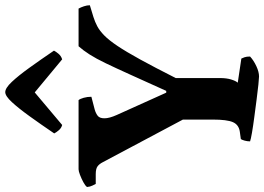

<svg xmlns="http://www.w3.org/2000/svg" viewBox="-172 -870 1030 749"><g transform="rotate(-90 343.5 -495.0)"><path d="M420 0Q413 0 388.5 -2.5Q364 -5 330 -9.5Q296 -14 261.5 -18.5Q227 -23 201 -27.5Q175 -32 167 -35Q167 -46 170 -56.5Q173 -67 176 -71L205 -75Q232 -79 242 -102Q252 -125 252 -180V-297L86 -609Q79 -623 69.5 -630Q60 -637 39 -637H1Q-1 -641 -5.5 -650Q-10 -659 -11 -671Q-6 -678 8 -685.5Q22 -693 36.5 -698.5Q51 -704 58 -704H328Q333 -698 337 -684Q341 -670 341 -654L291 -641Q277 -637 267 -629.5Q257 -622 257 -603Q257 -584 270 -555L357 -362H364Q401 -444 427 -501.5Q453 -559 471.5 -597.5Q490 -636 506 -661Q522 -686 538 -704H685Q690 -695 694 -683Q698 -671 698 -660L652 -646Q633 -640 616 -631Q599 -622 580.5 -604Q562 -586 539.5 -552.5Q517 -519 486.5 -463.5Q456 -408 414 -325V-152Q414 -127 408.5 -109Q403 -91 396 -83L490 -69Q492 -65 495 -57Q498 -49 498 -35Q483 -21 460.5 -10.5Q438 0 420 0ZM231 -768Q219 -771 210.5 -781Q202 -791 198 -799Q234 -852 265 -895Q296 -938 320 -964Q344 -990 359 -990Q375 -990 399 -964.5Q423 -939 454 -896Q485 -853 521 -800Q517 -792 508.5 -782Q500 -772 487 -768L358 -875Z"/></g></svg>

Font: Texturina 72pt Black
Style: Regular
Weight: 900
Designer: Guillermo Torres Carreño
Foundry: Omnibus-Type
Version: Version 1.002; ttfautohint (v1.8.3)